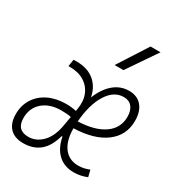

<svg xmlns="http://www.w3.org/2000/svg" viewBox="-196 -917 971 1048"><g transform="rotate(30 289.5 -392.5)"><path d="M428.7 -34.2Q461.4 -34.2 497.1 -48.8L507.3 -6.8Q466.3 9.8 424.8 9.8Q364.3 9.8 325.7 -26.6Q287.1 -63 274.9 -128.9H270Q250 -56.6 209 -23.4Q168 9.8 106 9.8Q51.3 9.8 22 -21Q-7.3 -51.8 -7.3 -108.4Q-7.3 -163.6 19.3 -205.3Q45.9 -247.1 93.8 -270.3Q141.6 -293.5 204.6 -293.5Q238.8 -293.5 268.1 -286.6L270.5 -300.8Q279.8 -353 263.4 -393.1Q247.1 -433.1 210.2 -455.8Q173.3 -478.5 120.1 -478.5H110.8L117.7 -522.5H138.2Q205.6 -522.5 248.3 -487.8Q291 -453.1 302.7 -391.6Q328.1 -455.6 370.1 -491.5Q412.1 -527.3 465.8 -527.3Q517.6 -527.3 546.4 -493.7Q575.2 -460 575.2 -400.4Q575.2 -309.6 503.7 -255.9Q432.1 -202.1 304.2 -198.2Q304.2 -197.3 304.2 -195.8Q304.7 -119.6 337.4 -76.9Q370.1 -34.2 428.7 -34.2ZM305.7 -242.2Q411.1 -246.1 469.7 -287.1Q528.3 -328.1 528.3 -399.4Q528.3 -438.5 510 -460.9Q491.7 -483.4 458 -483.4Q396 -483.4 355 -417.7Q314 -352.1 305.7 -242.2ZM247.6 -169.9 251.5 -191.4 260.7 -244.1Q235.8 -249.5 199.2 -249.5Q126.5 -249.5 83 -211.7Q39.6 -173.8 39.6 -111.3Q39.6 -34.2 113.3 -34.2Q159.7 -34.2 196.5 -69.3Q233.4 -104.5 247.6 -169.9ZM326.2 -609.4 445.3 -794.9H508.3L381.8 -609.4Z"/></g></svg>

Font: Cascadia Mono PL ExtraLight
Style: Italic
Weight: 200
Italic angle: -10°
Monospace: yes
Designer: Aaron Bell
Foundry: Saja Typeworks
Version: Version 2404.023; ttfautohint (v1.8.4)